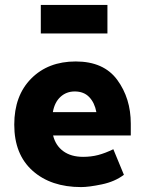

<svg xmlns="http://www.w3.org/2000/svg" viewBox="-20 -749 588 781"><path d="M146 -729H417V-613H146ZM288 -499Q402 -499 457 -424Q512 -349 512 -246V-198H196Q206 -157 237.5 -134Q269 -111 318 -111Q351 -111 379.5 -118.5Q408 -126 441 -142L484 -38Q447 -10 394 1Q341 12 310 12Q187 12 112.5 -54.5Q38 -121 38 -242Q38 -360 107 -429.5Q176 -499 288 -499ZM284 -377Q250 -377 226 -355Q202 -333 195 -293H372Q365 -331 343 -354Q321 -377 284 -377Z"/></svg>

Font: Palanquin Dark Medium
Style: Regular
Weight: 500
Designer: Pria Ravichandran
Version: Version 1.001